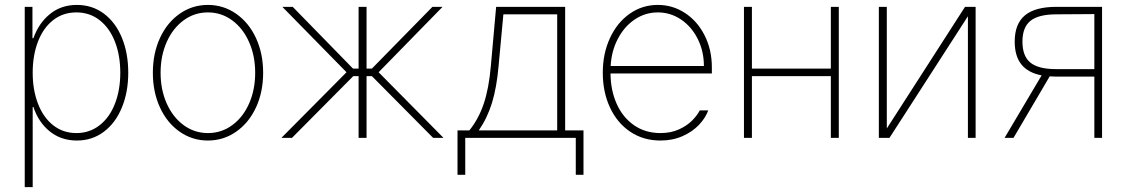

<svg xmlns="http://www.w3.org/2000/svg" viewBox="-20 -558 4562 777"><path d="M80.1 -530.3H111.3V-403.3H115.2Q136.7 -464.4 182.1 -501.2Q227.5 -538.1 291 -538.1Q353.5 -538.1 400.6 -502.7Q447.8 -467.3 473.4 -405Q499 -342.8 499 -263.7Q499 -185.1 473.1 -122.6Q447.3 -60.1 400.1 -24.7Q353 10.7 291 10.7Q227.5 10.7 181.6 -26.1Q135.7 -63 115.2 -125H112.3V199.2H80.1ZM289.1 -19.5Q342.8 -19.5 383.3 -51.3Q423.8 -83 445.3 -138.7Q466.8 -194.3 466.8 -263.7Q466.8 -333.5 445.3 -388.9Q423.8 -444.3 383.5 -476.1Q343.3 -507.8 289.1 -507.8Q234.9 -507.8 194.8 -476.3Q154.8 -444.8 133.5 -389.2Q112.3 -333.5 112.3 -263.7Q112.3 -193.8 133.8 -138.2Q155.3 -82.5 195.3 -51Q235.4 -19.5 289.1 -19.5Z M598.6 -263.7Q598.6 -341.8 627.4 -404.3Q656.2 -466.8 707.3 -502.4Q758.3 -538.1 821.3 -538.1Q884.3 -538.1 935.5 -502.4Q986.8 -466.8 1015.9 -404.1Q1044.9 -341.3 1044.9 -263.7Q1044.9 -185.5 1015.9 -123Q986.8 -60.5 935.5 -24.9Q884.3 10.7 821.3 10.7Q758.3 10.7 707.3 -24.9Q656.2 -60.5 627.4 -123Q598.6 -185.5 598.6 -263.7ZM1012.7 -263.7Q1012.7 -332 988 -387.7Q963.4 -443.4 919.7 -475.6Q876 -507.8 821.3 -507.8Q766.6 -507.8 722.9 -475.6Q679.2 -443.4 654.5 -387.7Q629.9 -332 629.9 -263.7Q629.9 -195.3 654.5 -139.6Q679.2 -84 722.9 -51.8Q766.6 -19.5 821.3 -19.5Q876.5 -19.5 920.2 -51.8Q963.9 -84 988.3 -139.6Q1012.7 -195.3 1012.7 -263.7Z M1382.3 -265.6 1122.6 -530.3H1164.6L1408.7 -280.3H1431.2V-530.3H1463.4V-280.3H1484.9L1730 -530.3H1771L1512.2 -265.6L1774.9 0H1732.9L1484.9 -250H1463.4V0H1431.2V-250H1409.7L1161.6 0H1118.7Z M1831.5 -30.3H1879.4Q1917 -76.7 1937.7 -138.4Q1958.5 -200.2 1966.3 -290L1987.8 -530.3H2267.1V-30.3H2341.3V149.4H2310.1V0H1862.8V149.4H1831.5ZM2234.9 -30.3V-500H2017.1L1997.6 -290Q1990.2 -204.6 1971.2 -142.3Q1952.1 -80.1 1917.5 -30.3Z M2419.4 -263.7Q2419.4 -341.3 2448.5 -404.1Q2477.5 -466.8 2528.3 -502.4Q2579.1 -538.1 2642.1 -538.1Q2702.1 -538.1 2752.2 -505.4Q2802.2 -472.7 2831.5 -414.8Q2860.8 -356.9 2860.8 -285.2V-260.7H2450.7Q2451.2 -192.9 2475.6 -137.9Q2500 -83 2545.7 -51.3Q2591.3 -19.5 2652.8 -19.5Q2695.3 -19.5 2727.8 -34.4Q2760.3 -49.3 2780.8 -70.1Q2801.3 -90.8 2812 -111.3H2846.2Q2835 -80.6 2808.6 -52.7Q2782.2 -24.9 2742.2 -7.1Q2702.1 10.7 2652.8 10.7Q2583.5 10.7 2530.5 -24.9Q2477.5 -60.5 2448.5 -123Q2419.4 -185.5 2419.4 -263.7ZM2828.6 -291Q2828.6 -350.6 2803.7 -400.4Q2778.8 -450.2 2736.1 -479Q2693.4 -507.8 2642.1 -507.8Q2591.3 -507.8 2549.1 -479.5Q2506.8 -451.2 2480.7 -401.6Q2454.6 -352.1 2451.2 -291Z M3022.9 -280.3H3342.3V-530.3H3374.5V0H3342.3V-250H3022.9V0H2990.7V-530.3H3022.9Z M3885.3 -530.3H3928.2V0H3897V-492.2L3579.6 0H3536.6V-530.3H3568.8V-38.1Z M4408.7 -248H4253.4L4228 -249L4081.5 0H4045.4L4195.3 -252.9Q4140.1 -263.7 4113.3 -297.4Q4086.4 -331.1 4086.4 -389.6Q4086.4 -461.4 4127.7 -495.8Q4168.9 -530.3 4255.4 -530.3H4439.9V0H4408.7ZM4253.4 -278.3H4408.7V-501L4255.4 -500Q4183.1 -500 4150.4 -473.9Q4117.7 -447.8 4117.7 -389.6Q4117.7 -330.6 4150.1 -304.4Q4182.6 -278.3 4253.4 -278.3Z"/></svg>

Font: Pretendard Std Thin
Style: Regular
Weight: 100
Designer: Base glyphs from Inter by Rasmus Andersson; Hangeul glyphs from Noto Sans CJK(Source Han Sans) by Jang Soo-young and Kan
Foundry: Kil Hyung-jin
Version: Version 1.309